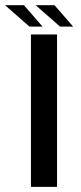

<svg xmlns="http://www.w3.org/2000/svg" viewBox="-68 -727 314 747"><path d="M52.4 0H153.9V-593H52.4ZM165.6 -623.5H216.6L144 -706.8H70.7ZM46.6 -623.5H97.6L25 -706.8H-48.3Z"/></svg>

Font: Anybody Thin
Style: Regular
Weight: 100
Designer: Tyler Finck
Foundry: Etcetera Type Company
Version: Version 1.114;gftools[0.9.25]